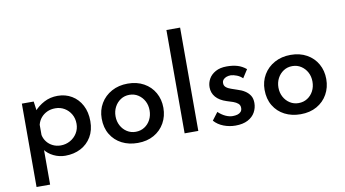

<svg xmlns="http://www.w3.org/2000/svg" viewBox="-90 -999 2554 1422"><g transform="rotate(-10 1187.0 -288.0)"><path d="M330 10Q284 10 242 -10.5Q200 -31 175 -66L181 -97V201H79V-426H168L182 -324L171 -353Q202 -389 247.5 -413Q293 -437 349 -437Q408 -437 455 -409Q502 -381 529 -330Q556 -279 556 -210Q556 -142 526.5 -92.5Q497 -43 446 -16.5Q395 10 330 10ZM310 -71Q348 -71 380.5 -89Q413 -107 432.5 -138.5Q452 -170 452 -209Q452 -250 433.5 -281.5Q415 -313 384.5 -331Q354 -349 317 -349Q282 -349 255 -336.5Q228 -324 209 -302Q190 -280 182 -249V-172Q188 -143 206 -120Q224 -97 251 -84Q278 -71 310 -71Z M642 -214Q642 -277 672 -327.5Q702 -378 755 -407Q808 -436 876 -436Q945 -436 997 -407Q1049 -378 1077.5 -327.5Q1106 -277 1106 -214Q1106 -151 1077.5 -100Q1049 -49 997 -19.5Q945 10 875 10Q808 10 755.5 -17Q703 -44 672.5 -94.5Q642 -145 642 -214ZM746 -213Q746 -174 763 -142.5Q780 -111 809 -92.5Q838 -74 874 -74Q911 -74 940 -92.5Q969 -111 985.5 -142.5Q1002 -174 1002 -213Q1002 -252 985.5 -283Q969 -314 940 -333Q911 -352 874 -352Q837 -352 808 -333Q779 -314 762.5 -282.5Q746 -251 746 -213Z M1228 -777H1331V0H1228Z M1610 9Q1564 9 1521 -7.5Q1478 -24 1450 -56L1494 -114Q1521 -89 1548.5 -76.5Q1576 -64 1601 -64Q1621 -64 1637 -68.5Q1653 -73 1663 -84Q1673 -95 1673 -113Q1673 -134 1659 -146Q1645 -158 1623 -166Q1601 -174 1576 -181Q1523 -198 1496 -229.5Q1469 -261 1469 -304Q1469 -337 1485.5 -366.5Q1502 -396 1536 -415Q1570 -434 1620 -434Q1666 -434 1701 -423.5Q1736 -413 1766 -388L1726 -326Q1708 -344 1683.5 -353.5Q1659 -363 1639 -364Q1621 -364 1606 -358.5Q1591 -353 1582 -342.5Q1573 -332 1573 -318Q1572 -298 1586.5 -285.5Q1601 -273 1624 -265.5Q1647 -258 1669 -250Q1700 -241 1724 -225.5Q1748 -210 1762 -188Q1776 -166 1776 -132Q1776 -95 1758 -62.5Q1740 -30 1703 -10.5Q1666 9 1610 9Z M1867 -214Q1867 -277 1897 -327.5Q1927 -378 1980 -407Q2033 -436 2101 -436Q2170 -436 2222 -407Q2274 -378 2302.5 -327.5Q2331 -277 2331 -214Q2331 -151 2302.5 -100Q2274 -49 2222 -19.5Q2170 10 2100 10Q2033 10 1980.5 -17Q1928 -44 1897.5 -94.5Q1867 -145 1867 -214ZM1971 -213Q1971 -174 1988 -142.5Q2005 -111 2034 -92.5Q2063 -74 2099 -74Q2136 -74 2165 -92.5Q2194 -111 2210.5 -142.5Q2227 -174 2227 -213Q2227 -252 2210.5 -283Q2194 -314 2165 -333Q2136 -352 2099 -352Q2062 -352 2033 -333Q2004 -314 1987.5 -282.5Q1971 -251 1971 -213Z"/></g></svg>

Font: Josefin Sans Thin Medium
Style: Regular
Weight: 500
Version: Version 2.000